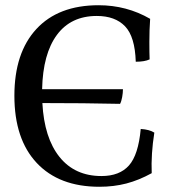

<svg xmlns="http://www.w3.org/2000/svg" viewBox="-20 -705 660 734"><path d="M560 -43Q511 -16 463 -3.5Q415 9 360 9Q206 9 120.5 -82Q35 -173 35 -339Q35 -503 119 -594Q203 -685 357 -685Q464 -685 554 -633Q551 -591 551 -545Q551 -501 552 -478Q533 -469 499 -469Q496 -565 458 -604.5Q420 -644 350 -644Q251 -644 197.5 -571.5Q144 -499 141 -364H450Q450 -350 447 -333.5Q444 -317 439 -308Q301 -311 142 -311Q149 -178 207.5 -105Q266 -32 368 -32Q437 -32 473 -72.5Q509 -113 518 -212Q551 -210 570 -198Q557 -116 560 -43Z"/></svg>

Font: Vollkorn SC
Style: Regular
Weight: 400
Designer: Friedrich Althausen
Foundry: Friedrich Althausen
Version: Version 4.015